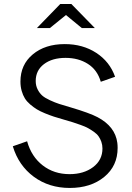

<svg xmlns="http://www.w3.org/2000/svg" viewBox="-20 -928 657 958"><path d="M303.2 -708Q393.1 -708 460.4 -664.1Q527.8 -620.1 554.2 -544.9L482.9 -520Q465.8 -579.1 418.7 -609.1Q371.6 -639.2 307.1 -639.2Q240.2 -639.2 199.2 -607.9Q158.2 -576.7 158.2 -523.9Q158.2 -501 167.5 -482.4Q176.8 -463.9 189.9 -451.9Q203.1 -439.9 229 -428Q254.9 -416 275.6 -409.4Q296.4 -402.8 333 -392.1Q426.8 -364.3 466.8 -343.3Q554.7 -296.9 565.4 -215.3Q566.9 -203.1 566.9 -189.9Q566.9 -100.1 500 -45.2Q433.1 9.8 328.1 9.8Q224.6 9.8 148.7 -46.1Q72.8 -102.1 43.9 -198.2L115.2 -223.1Q136.7 -146.5 193.1 -102.8Q249.5 -59.1 327.1 -59.1Q397.9 -59.1 444.6 -94.2Q491.2 -129.4 491.2 -187Q491.2 -205.1 485.6 -220.7Q480 -236.3 471.7 -248Q463.4 -259.8 447.8 -270.8Q432.1 -281.7 418.7 -289.1Q405.3 -296.4 382.1 -304.7Q358.9 -313 342.8 -318.1Q326.7 -323.2 298.8 -331.1Q269.5 -339.4 249.5 -345.9Q229.5 -352.5 204.8 -362.5Q180.2 -372.6 163.8 -382.6Q147.5 -392.6 130.6 -407Q113.8 -421.4 104 -437.3Q94.2 -453.1 88.1 -474.6Q82 -496.1 82 -521Q82 -605.5 143.6 -656.7Q205.1 -708 303.2 -708ZM280.8 -908.2H335.9L453.1 -788.1H388.2L309.1 -853L229 -788.1H164.1Z"/></svg>

Font: LT Superior
Style: Regular
Weight: 400
Designer: Daniel Lyons
Foundry: LyonsType
Version: Version 1.000